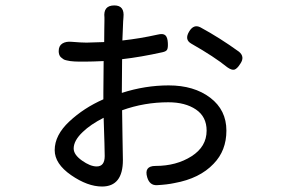

<svg xmlns="http://www.w3.org/2000/svg" viewBox="-20 -638 1040 701"><path d="M282.2 -156.2Q249 -125 249 -95.7Q249 -73.2 279.3 -51.8Q309.6 -30.3 333 -30.3Q362.3 -30.3 362.3 -68.4Q362.3 -92.8 358.4 -208Q310.5 -183.6 282.2 -156.2ZM295.9 -413.1Q292 -413.1 281.7 -413.1Q271.5 -413.1 266.6 -413.1Q261.7 -413.1 251.5 -413.6Q241.2 -414.1 236.3 -415Q231.4 -416 223.6 -417.5Q215.8 -418.9 211.4 -421.9Q207 -424.8 202.6 -428.7Q198.2 -432.6 196.3 -438.5Q194.3 -444.3 194.3 -451.2Q194.3 -470.7 207.5 -479Q220.7 -487.3 241.2 -485.4Q277.3 -482.4 295.9 -482.4Q313.5 -482.4 360.4 -484.4Q360.4 -504.9 360.8 -531.2Q361.3 -557.6 361.3 -561.5V-574.2Q356.4 -618.2 397.5 -618.2Q435.5 -618.2 430.7 -574.2Q430.7 -571.3 430.2 -566.9Q429.7 -562.5 429.7 -561.5Q428.7 -538.1 426.8 -490.2Q490.2 -497.1 555.7 -511.7Q575.2 -516.6 583.5 -509.3Q591.8 -502 592.8 -481.4Q593.8 -463.9 590.3 -457Q586.9 -450.2 573.2 -447.3Q494.1 -429.7 425.8 -421.9Q425.8 -400.4 425.3 -360.4Q424.8 -320.3 424.8 -303.7V-298.8Q509.8 -326.2 595.7 -326.2Q688.5 -326.2 747.6 -281.2Q806.6 -236.3 806.6 -161.1Q806.6 -87.9 759.8 -40Q709 13.7 617.2 30.3Q590.8 36.1 552.7 38.1Q526.4 39.1 517.6 9.8Q504.9 -32.2 547.9 -32.2Q624 -32.2 679.2 -67.4Q734.4 -102.5 734.4 -161.1Q734.4 -211.9 695.3 -238.3Q656.2 -264.6 594.7 -264.6Q506.8 -264.6 425.8 -235.4Q425.8 -208 427.2 -141.1Q428.7 -74.2 428.7 -53.7Q428.7 43 352.5 43Q299.8 43 239.7 1.5Q179.7 -40 179.7 -89.8Q179.7 -144.5 232.9 -194.3Q286.1 -244.1 357.4 -275.4V-300.8Q357.4 -317.4 357.9 -356Q358.4 -394.5 358.4 -415Q315.4 -413.1 295.9 -413.1ZM711.9 -538.1Q782.2 -500 852.5 -449.2Q875 -430.7 857.4 -405.3Q845.7 -386.7 835.9 -383.8Q826.2 -380.9 809.6 -392.6Q762.7 -430.7 678.7 -478.5Q652.3 -493.2 670.9 -523.4Q687.5 -550.8 711.9 -538.1Z"/></svg>

Font: GenSenMaruGothic TW TTF Regular
Style: Regular
Weight: 400
Version: Version 1.301